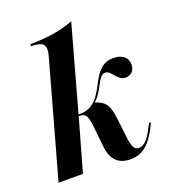

<svg xmlns="http://www.w3.org/2000/svg" viewBox="-122 -732 743 835"><g transform="rotate(-20 249.5 -315.0)"><path d="M341.1 11.3Q299.2 11.3 276.2 -10.9Q253.2 -33.1 247.6 -79L236.3 -187.9Q231.5 -220.2 223.4 -231Q215.3 -241.9 197.6 -241.9H174.2L175.8 -249.2H198.4Q231.5 -249.2 252.4 -262.5Q273.4 -275.8 287.9 -296Q302.4 -316.1 313.7 -338.7Q325 -361.3 338.3 -381.5Q351.6 -401.6 370.6 -414.9Q389.5 -428.2 418.5 -428.2Q449.2 -428.2 466.9 -414.1Q484.7 -400 484.7 -375.8Q484.7 -355.6 473 -342.7Q461.3 -329.8 442.7 -329.8Q428.2 -329.8 417.7 -337.5Q407.3 -345.2 399.2 -355.2Q391.1 -365.3 382.7 -373Q374.2 -380.6 363.7 -380.6Q351.6 -380.6 342.3 -369Q333.1 -357.3 324.2 -339.9Q315.3 -322.6 303.6 -304Q291.9 -285.5 274.2 -271.8L275 -275Q310.5 -265.3 325.8 -243.5Q341.1 -221.8 346 -173.4L357.3 -75.8Q361.3 -48.4 369 -35.5Q376.6 -22.6 391.1 -22.6Q408.1 -22.6 423.4 -37.1Q438.7 -51.6 454.8 -82.3L469.4 -109.7H478.2L459.7 -73.4Q446 -49.2 429.4 -29.8Q412.9 -10.5 391.1 0.4Q369.4 11.3 341.1 11.3ZM68.5 -208.1 156.5 -524.2Q165.3 -553.2 162.9 -569.4Q160.5 -585.5 146 -591.9Q131.5 -598.4 100 -599.2L102.4 -608.1Q164.5 -608.9 212.9 -616.9Q261.3 -625 302.4 -641.1L182.3 -208.1ZM10.5 0 68.5 -208.1H182.3L123.4 0Z"/></g></svg>

Font: Playfair 144pt
Style: Bold Italic
Weight: 700
Italic angle: -15.6°
Designer: Claus Eggers Sørensen
Foundry: Claus Eggers Sørensen
Version: Version 2.203